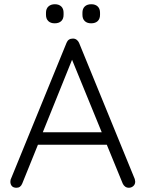

<svg xmlns="http://www.w3.org/2000/svg" viewBox="-20 -885 687 906"><path d="M618 -28Q618 -15 609 -7Q600 1 588 1Q578 1 570.5 -4.5Q563 -10 559 -19L484 -202H159L85 -19Q77 1 58 1Q44 1 37 -6Q30 -13 29 -25V-28Q29 -34 30 -37L294 -683Q302 -703 324 -703Q334 -703 341.5 -697.5Q349 -692 353 -683L616 -40Q618 -32 618 -28ZM182 -261H460L320 -603ZM197 -815V-825Q197 -844 208.5 -854.5Q220 -865 239 -865Q258 -865 269 -854.5Q280 -844 280 -825V-815Q280 -796 269 -785.5Q258 -775 238 -775Q219 -775 208 -785.5Q197 -796 197 -815ZM369 -815V-825Q369 -844 380 -854.5Q391 -865 411 -865Q430 -865 441 -854.5Q452 -844 452 -825V-815Q452 -796 441 -785.5Q430 -775 410 -775Q391 -775 380 -785.5Q369 -796 369 -815Z"/></svg>

Font: Quicksand
Style: Regular
Weight: 400
Designer: Andrew Paglinawan
Foundry: Andrew Paglinawan
Version: Version 3.000